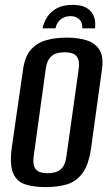

<svg xmlns="http://www.w3.org/2000/svg" viewBox="-20 -754 448 786"><path d="M277 -734Q310 -734 329 -724.5Q348 -715 357.5 -700Q367 -685 369 -668.5Q371 -652 369 -638H317Q318 -663 304 -675.5Q290 -688 269 -688Q247 -688 230 -676Q213 -664 207 -638H154Q159 -662 173 -684Q187 -706 212.5 -720Q238 -734 277 -734ZM166 12Q119 12 84 1Q49 -10 34 -44.5Q19 -79 28 -148L74 -467Q81 -521 105.5 -549.5Q130 -578 168 -589Q206 -600 253 -600Q301 -600 336 -588.5Q371 -577 388 -548.5Q405 -520 397 -467L353 -149Q343 -78 317 -44Q291 -10 253 1Q215 12 166 12ZM175 -45Q193 -45 209.5 -50Q226 -55 237 -70Q248 -85 252 -115L302 -470Q306 -500 299 -515Q292 -530 277.5 -535Q263 -540 245 -540Q226 -540 210 -535Q194 -530 182.5 -515Q171 -500 167 -470L118 -115Q114 -85 121 -70Q128 -55 142.5 -50Q157 -45 175 -45Z"/></svg>

Font: Alumni Sans Thin SemiBold
Style: Italic
Weight: 600
Italic angle: -8°
Version: Version 1.016